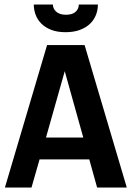

<svg xmlns="http://www.w3.org/2000/svg" viewBox="-20 -840 590 860"><path d="M415 0 379.9 -126H157.2L121.1 0H2L190.9 -638.2H358.9L547.9 0ZM270 -521 186 -224.1H353ZM418.5 -819.8Q418.5 -795.4 409.7 -772.9Q400.9 -750.5 383.1 -733.4Q365.2 -716.3 337.9 -706.1Q310.5 -695.8 273.4 -695.8Q236.3 -695.8 209.5 -706.3Q182.6 -716.8 165.3 -734.1Q147.9 -751.5 139.6 -773.9Q131.3 -796.4 131.3 -819.8H216.8Q216.8 -811.5 220.2 -803.5Q223.6 -795.4 230.5 -788.8Q237.3 -782.2 248.3 -778.1Q259.3 -773.9 274.9 -773.9Q304.2 -773.9 318.6 -787.1Q333 -800.3 333 -819.8ZM0 -638.2Z"/></svg>

Font: Code New Roman
Style: Bold
Weight: 700
Monospace: yes
Designer: Sam Radian
Foundry: Code New Roman
Version: Version 1.508 October 19, 2014